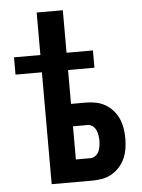

<svg xmlns="http://www.w3.org/2000/svg" viewBox="-53 -777 605 819"><g transform="rotate(-5 250.0 -367.5)"><path d="M135 0V-479H22V-553H135V-735H247V-553H360V-479H247V-334H310Q331 -334 352.5 -330Q374 -326 393 -315Q412 -304 426.5 -287.5Q441 -271 449.5 -251.5Q458 -232 461.5 -210.5Q465 -189 465 -167Q465 -145 461.5 -123.5Q458 -102 449.5 -82.5Q441 -63 426.5 -46.5Q412 -30 393 -19Q374 -8 352.5 -4Q331 0 310 0ZM247 -96H310Q321 -96 331 -103.5Q341 -111 345.5 -121.5Q350 -132 352 -143.5Q354 -155 354 -167Q354 -179 352 -190.5Q350 -202 345.5 -212.5Q341 -223 331 -230.5Q321 -238 310 -238H247Z"/></g></svg>

Font: Iosevka Term Curly
Style: Bold
Weight: 700
Designer: Belleve Invis
Foundry: Belleve Invis
Version: Version 32.3.0